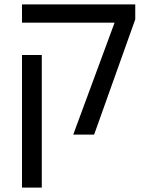

<svg xmlns="http://www.w3.org/2000/svg" viewBox="-20 -612 670 873"><path d="M313 0 501 -509H80V-592H595V-524L408 0ZM80 241V-362H170V241Z"/></svg>

Font: Noto Sans Hebrew
Style: Regular
Weight: 400
Designer: Monotype Design Team
Foundry: Monotype Imaging Inc.
Version: Version 2.003;January 10, 2023;FontCreator 14.0.0.2877 64-bi